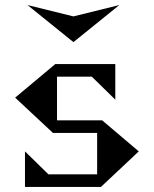

<svg xmlns="http://www.w3.org/2000/svg" viewBox="-20 -741 610 761"><path d="M271 -574 89 -721 271 -676 453 -721ZM530 -141 380 0H79V-141L172 -50H365V-214H190L40 -354L199 -487H437V-346L344 -437H206V-264H385Z"/></svg>

Font: Chokokutai
Style: Regular
Weight: 400
Designer: 108号,108go
Foundry: Font Zone 108
Version: Version 1.000; ttfautohint (v1.8.3)